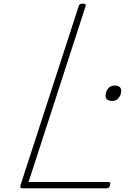

<svg xmlns="http://www.w3.org/2000/svg" viewBox="-20 -1035 734 1055"><path d="M107 0Q87 0 92 -15L412 -1000Q414 -1008 418.5 -1011.5Q423 -1015 435 -1015Q445 -1015 449 -1011.5Q453 -1008 450 -1000L137 -35H574Q585 -35 586 -30.5Q587 -26 585 -18Q582 -8 577.5 -4Q573 0 564 0ZM597 -480Q581 -480 570.5 -487Q560 -494 560 -509Q560 -531 573.5 -548Q587 -565 611 -565Q626 -565 636 -558Q646 -551 646 -536Q646 -515 632.5 -497.5Q619 -480 597 -480Z"/></svg>

Font: Playwrite US Trad Thin
Style: Regular
Weight: 250
Designer: Veronika Burian, José Scaglione
Foundry: TypeTogether
Version: Version 1.003